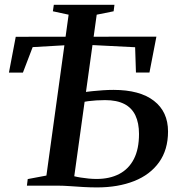

<svg xmlns="http://www.w3.org/2000/svg" viewBox="-20 -790 755 817"><path d="M392.5 7.5Q365 7.5 335 5.8Q305 4 276.8 2Q248.5 0 226 0H94.5L98 -28L177.5 -43L272 -727.5L205 -742L209 -769.5H467L463.5 -742L391.5 -727.5L296 -40Q307.5 -37 323.5 -34.5Q339.5 -32 357.2 -30.2Q375 -28.5 390.5 -28.5Q447 -28.5 487.5 -49.8Q528 -71 549.8 -113.5Q571.5 -156 571.5 -220Q571.5 -266.5 556.2 -298.8Q541 -331 509 -347.5Q477 -364 427 -364Q408.5 -364 389.8 -362.8Q371 -361.5 355.2 -359.5Q339.5 -357.5 331 -355.5L334.5 -397Q352 -400 373.8 -402.2Q395.5 -404.5 418.8 -406Q442 -407.5 463 -407.5Q575 -407.5 635 -361Q695 -314.5 695 -230.5Q695 -153 657 -99.8Q619 -46.5 550.8 -19.5Q482.5 7.5 392.5 7.5ZM18 -481 47 -633.5 645.5 -634 616 -481.5H558.5L555 -589L318.5 -601L119 -589.5L77.5 -481Z"/></svg>

Font: Merriweather 96pt Medium
Style: Italic
Weight: 500
Italic angle: -7.8°
Version: Version 2.101